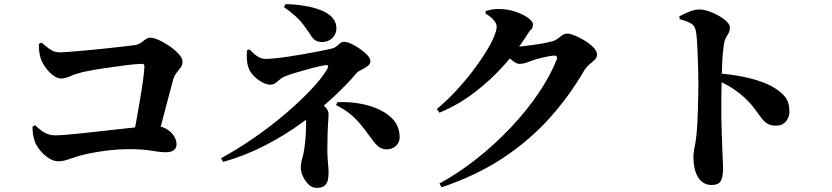

<svg xmlns="http://www.w3.org/2000/svg" viewBox="-20 -844 4040 932"><path d="M623 -163Q632 -203 641 -253.5Q650 -304 659 -356.5Q668 -409 674 -452.5Q680 -496 681 -520Q682 -534 670 -534Q657 -534 629 -531.5Q601 -529 566 -524Q531 -519 495 -514Q459 -509 429 -503.5Q399 -498 381 -494Q345 -485 321 -474Q297 -463 276 -463Q258 -463 237.5 -478.5Q217 -494 201 -516.5Q185 -539 178 -559Q173 -574 170.5 -593.5Q168 -613 169 -631L182 -637Q200 -622 213 -611.5Q226 -601 239.5 -595.5Q253 -590 271 -590Q287 -590 323.5 -593Q360 -596 405 -600Q450 -604 495.5 -609Q541 -614 577 -618Q613 -622 628 -624Q651 -627 663.5 -636Q676 -645 686.5 -653Q697 -661 712 -661Q726 -661 751.5 -649.5Q777 -638 803 -620Q829 -602 847.5 -582Q866 -562 866 -544Q866 -529 857 -516.5Q848 -504 837.5 -491Q827 -478 821 -459Q814 -432 804.5 -397.5Q795 -363 785 -323.5Q775 -284 764 -243.5Q753 -203 741 -163ZM263 -61Q241 -61 218 -75.5Q195 -90 176.5 -112Q158 -134 150 -154Q143 -173 140 -195Q137 -217 138 -230L151 -236Q174 -213 196.5 -200Q219 -187 250 -187Q266 -187 303.5 -190Q341 -193 391 -198.5Q441 -204 494 -210Q547 -216 594 -221Q641 -226 674 -229.5Q707 -233 715 -233Q756 -235 782.5 -221Q809 -207 823 -186Q837 -165 837 -143Q837 -126 824 -115.5Q811 -105 786 -105Q758 -105 714.5 -112.5Q671 -120 607 -120Q558 -120 510.5 -114.5Q463 -109 425 -101.5Q387 -94 363 -87Q342 -81 325.5 -75Q309 -69 294 -65Q279 -61 263 -61Z M1053 -76Q1132 -119 1212.5 -174.5Q1293 -230 1364 -290.5Q1435 -351 1489 -408Q1543 -465 1569 -510Q1574 -520 1573 -524Q1572 -528 1562 -528Q1554 -527 1536.5 -523.5Q1519 -520 1496.5 -514Q1474 -508 1449.5 -501Q1425 -494 1403.5 -487.5Q1382 -481 1368 -475Q1351 -469 1339.5 -459Q1328 -449 1317.5 -441Q1307 -433 1291 -433Q1274 -433 1252 -445Q1230 -457 1211 -476.5Q1192 -496 1185 -519Q1180 -533 1178.5 -555Q1177 -577 1179 -600L1192 -604Q1205 -589 1217.5 -579Q1230 -569 1242.5 -563.5Q1255 -558 1269 -558Q1286 -558 1316 -561Q1346 -564 1382 -569.5Q1418 -575 1455.5 -581.5Q1493 -588 1525.5 -594.5Q1558 -601 1581 -606Q1602 -610 1612.5 -618.5Q1623 -627 1631 -634Q1639 -641 1650 -641Q1665 -641 1686 -631Q1707 -621 1728.5 -606Q1750 -591 1764 -575.5Q1778 -560 1778 -547Q1778 -533 1763.5 -522.5Q1749 -512 1733 -504.5Q1717 -497 1710 -488Q1665 -435 1598.5 -373Q1532 -311 1448.5 -250Q1365 -189 1267.5 -138.5Q1170 -88 1063 -58ZM1517 68Q1495 68 1478 51.5Q1461 35 1450.5 12Q1440 -11 1440 -31Q1440 -45 1443 -58.5Q1446 -72 1453 -98Q1455 -108 1457.5 -124.5Q1460 -141 1462 -162Q1464 -183 1465 -205.5Q1466 -228 1466 -249Q1466 -278 1463.5 -300Q1461 -322 1458 -336L1491 -369Q1509 -362 1528.5 -349.5Q1548 -337 1561.5 -321.5Q1575 -306 1575 -291Q1575 -282 1574 -269.5Q1573 -257 1572 -237Q1571 -217 1570 -187.5Q1569 -158 1569 -115Q1569 -85 1572 -53.5Q1575 -22 1575 -6Q1575 10 1572 27.5Q1569 45 1556.5 56.5Q1544 68 1517 68ZM1858 -119Q1838 -119 1822 -129Q1806 -139 1780 -175Q1751 -216 1727.5 -243.5Q1704 -271 1677.5 -292.5Q1651 -314 1611 -334L1618 -348Q1702 -351 1770.5 -331Q1839 -311 1879.5 -273Q1920 -235 1920 -177Q1920 -153 1902 -136Q1884 -119 1858 -119ZM1542 -640Q1523 -640 1510.5 -648.5Q1498 -657 1487.5 -674Q1477 -691 1459 -715Q1442 -740 1416.5 -763.5Q1391 -787 1358 -810L1366 -824Q1412 -823 1456 -816Q1500 -809 1535.5 -795.5Q1571 -782 1592 -760Q1613 -738 1613 -706Q1613 -679 1593.5 -659.5Q1574 -640 1542 -640Z M2113 47Q2208 -5 2296 -75Q2384 -145 2460 -225.5Q2536 -306 2593 -390Q2650 -474 2682 -554Q2689 -574 2670 -574Q2662 -574 2647.5 -571.5Q2633 -569 2616 -565Q2599 -561 2583 -556.5Q2567 -552 2558 -548Q2542 -542 2529.5 -538Q2517 -534 2501 -534Q2488 -534 2468.5 -549Q2449 -564 2428 -582L2447 -621Q2464 -619 2474 -618.5Q2484 -618 2495 -618Q2507 -618 2531 -621Q2555 -624 2582.5 -628Q2610 -632 2633.5 -637Q2657 -642 2667 -645Q2685 -653 2701 -667Q2717 -681 2735 -681Q2747 -681 2770 -671.5Q2793 -662 2818 -647Q2843 -632 2860.5 -614Q2878 -596 2878 -580Q2878 -565 2867 -554Q2856 -543 2842.5 -532.5Q2829 -522 2819 -507Q2745 -379 2647.5 -270.5Q2550 -162 2421.5 -77Q2293 8 2124 65ZM2101 -315Q2150 -356 2193.5 -403Q2237 -450 2273 -497Q2309 -544 2335.5 -586.5Q2362 -629 2376.5 -662.5Q2391 -696 2391 -716Q2391 -730 2375.5 -747.5Q2360 -765 2337 -778L2338 -791Q2353 -795 2369 -798Q2385 -801 2411 -800Q2448 -799 2484 -786.5Q2520 -774 2543.5 -757Q2567 -740 2567 -726Q2567 -709 2558.5 -701.5Q2550 -694 2538 -674Q2493 -602 2428 -529Q2363 -456 2283 -395Q2203 -334 2113 -297Z M3434 54Q3406 54 3386 37Q3366 20 3356 -11Q3346 -42 3346 -84Q3346 -105 3351 -126.5Q3356 -148 3360 -182Q3363 -210 3365 -245.5Q3367 -281 3368 -318Q3369 -355 3369.5 -387Q3370 -419 3370 -440Q3370 -471 3369 -509Q3368 -547 3366.5 -583.5Q3365 -620 3363 -650Q3361 -680 3357 -697Q3352 -722 3329.5 -733Q3307 -744 3279 -751L3278 -765Q3300 -777 3326 -787.5Q3352 -798 3376 -798Q3395 -798 3420 -789.5Q3445 -781 3469 -767.5Q3493 -754 3508 -739Q3523 -724 3523 -711Q3523 -695 3517 -684Q3511 -673 3504 -661Q3497 -649 3494 -630Q3491 -609 3488.5 -582Q3486 -555 3485 -522.5Q3484 -490 3483 -453Q3482 -407 3481.5 -363Q3481 -319 3481.5 -277Q3482 -235 3483.5 -197.5Q3485 -160 3486 -129Q3487 -89 3488.5 -63.5Q3490 -38 3490 -28Q3490 16 3478.5 35Q3467 54 3434 54ZM3747 -234Q3720 -234 3704 -244.5Q3688 -255 3674 -274Q3660 -293 3641.5 -318Q3623 -343 3592 -372Q3568 -394 3537 -414.5Q3506 -435 3458 -456V-488Q3542 -483 3616 -465Q3690 -447 3735 -420Q3771 -399 3791.5 -373Q3812 -347 3812 -302Q3812 -275 3795 -254.5Q3778 -234 3747 -234Z"/></svg>

Font: Noto Serif HK ExtraLight ExtraBold
Style: Regular
Weight: 800
Version: Version 2.003-H1;hotconv 1.1.1;makeotfexe 2.6.0